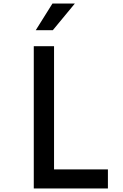

<svg xmlns="http://www.w3.org/2000/svg" viewBox="-20 -1060 690 1080"><path d="M170 0V-800H284V-107H587V0ZM181 -890 275 -1040H401L277 -890Z"/></svg>

Font: Martian Mono SemiCondensed
Style: Regular
Weight: 400
Width: 4
Designer: Roman Shamin
Foundry: Evil Martians
Version: Version 1.000